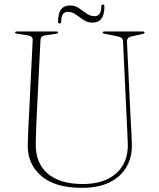

<svg xmlns="http://www.w3.org/2000/svg" viewBox="-20 -844 727 878"><path d="M560 -286 542.5 -656.5Q542 -665 536.2 -670.2Q530.5 -675.5 514 -678.5L459.5 -689.5Q449.5 -691 449.5 -695Q449.5 -700 458.5 -700H632.5Q641 -700 641 -695Q641 -690 630 -688.5L583.5 -678Q570.5 -676 565.5 -669.8Q560.5 -663.5 560.5 -655.5L578 -286.5Q579.5 -261 581 -236.5Q582.5 -212 583 -186Q585 -128.5 559.8 -83Q534.5 -37.5 483 -11.2Q431.5 15 354.5 15Q231 15 168 -40Q105 -95 107 -180.5Q107 -196.5 108 -221Q109 -245.5 110.2 -270.8Q111.5 -296 112.5 -313.5L129.5 -661Q131 -679 104 -683L59 -689.5Q49 -691 49 -695Q49 -700 58 -700H237Q245.5 -700 245.5 -695Q245.5 -691 235.5 -689.5L190.5 -683Q177 -681 171.2 -676.2Q165.5 -671.5 165 -660L148 -317.5Q146 -278.5 145 -246.8Q144 -215 143.5 -189.5Q141.5 -99 197.5 -50.8Q253.5 -2.5 358.5 -2.5Q457 -2.5 511.8 -51.8Q566.5 -101 564.5 -185Q563.5 -214.5 562.2 -240Q561 -265.5 560 -286ZM403 -740.5Q379.5 -740.5 361.5 -753Q343.5 -765.5 326.5 -777.8Q309.5 -790 290.5 -790Q260 -790 260 -746Q260 -736.5 252.5 -736.5Q245.5 -736.5 245.5 -746Q245.5 -819 300 -819Q323 -819 341 -806.8Q359 -794.5 376 -782.2Q393 -770 412.5 -770Q443 -770 443 -813.5Q443 -823.5 450.5 -823.5Q457.5 -823.5 457.5 -813.5Q457.5 -740.5 403 -740.5Z"/></svg>

Font: Fraunces 72pt S000 Thin
Style: Regular
Weight: 100
Version: Version 1.000; ttfautohint (v1.8.3)